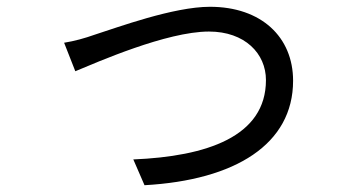

<svg xmlns="http://www.w3.org/2000/svg" viewBox="-20 -529 1040 566"><path d="M169 -403 202 -319C265 -345 471 -436 596 -436C702 -436 764 -371 764 -293C764 -126 589 -68 373 -59L406 17C674 2 844 -104 844 -291C844 -420 750 -509 599 -509C491 -509 326 -448 260 -427C229 -416 200 -408 169 -403Z"/></svg>

Font: Noto Sans Japanese Regular
Style: Regular
Weight: 400
Designer: Ryoko NISHIZUKA (kana & ideographs); Paul D. Hunt (Latin, Greek & Cyrillic); Wenlong ZHANG (bopomofo); Sandoll Communica
Foundry: Adobe Systems Incorporated
Version: Version 1.000;PS 1;hotconv 1.0.78;makeotf.lib2.5.61930